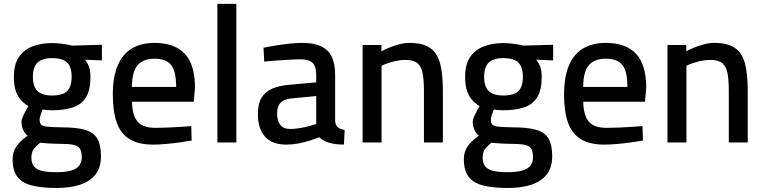

<svg xmlns="http://www.w3.org/2000/svg" viewBox="-20 -731 3919 985"><path d="M269.8 233.4Q193.1 233.4 143.4 220.5Q93.6 207.7 69.2 175.9Q44.8 144 44.8 86.9Q44.8 60.2 53.3 40.1Q61.7 20.1 78.8 1.8Q95.9 -16.5 121.7 -35.5Q107.2 -45.3 98.7 -64.8Q90.3 -84.4 90.3 -107.4Q90.3 -119.1 102.1 -143.5Q114 -167.9 125.9 -186.6Q106.7 -197.7 89.4 -215.4Q72.1 -233 61.6 -262.4Q51.2 -291.9 51.2 -336.7Q51.2 -399.9 76.4 -437.6Q101.6 -475.4 146.1 -492.7Q190.5 -510 246.7 -510Q272.5 -510 302.1 -506Q331.6 -502 349.5 -497L502.7 -501.3V-421.1L415.4 -424.8Q426.9 -412.2 435.5 -391.1Q444.1 -369.9 444.1 -336.7Q444.1 -270.1 421.6 -232.8Q399.1 -195.6 354.7 -180.4Q310.3 -165.2 243.9 -165.2Q236.7 -165.2 221.2 -166.7Q205.8 -168.2 198.1 -169.2Q193.6 -157.1 188.4 -141.4Q183.2 -125.6 183.2 -118.6Q183.2 -101.5 189.9 -92.9Q196.6 -84.2 220.6 -81.3Q244.6 -78.5 295.1 -77.8Q371.6 -77.8 415.9 -65Q460.2 -52.2 479 -19.9Q497.9 12.3 497.9 70.6Q497.9 129 469.3 164.8Q440.7 200.7 389.6 217Q338.5 233.4 269.8 233.4ZM270.8 152.4Q336.2 152.4 367.8 134.4Q399.4 116.4 399.4 75.6Q399.4 44.7 389 30.3Q378.5 15.9 354.1 11.4Q329.7 6.9 287.5 6.9Q279.4 6.9 264.9 6.4Q250.4 5.9 234.7 5.1Q219.1 4.3 205.8 3.1Q192.6 2 185.9 1.4Q161.8 20.7 151.4 36.6Q141.1 52.4 141.1 77.7Q141.1 104 153.1 120.9Q165.1 137.8 193.5 145.1Q221.9 152.4 270.8 152.4ZM246.9 -241.1Q302.1 -241.1 324.8 -264Q347.5 -286.8 347.5 -336.7Q347.5 -386.6 324.8 -409.7Q302.1 -432.8 246.9 -432.8Q195.7 -432.8 172.2 -409.7Q148.7 -386.6 148.7 -336.7Q148.7 -286.8 172.2 -264Q195.7 -241.1 246.9 -241.1Z M763.8 10.9Q689.1 10.5 644.1 -17.5Q599 -45.5 578.9 -102.2Q558.8 -159 558.8 -245.6Q558.8 -338.3 584.6 -397Q610.3 -455.7 658 -483.3Q705.7 -510.9 772.7 -510.9Q876 -510.9 928.2 -454.9Q980.3 -399 980.3 -279.7L974 -209H657.3Q657.9 -142.4 684.5 -108.7Q711 -75.1 777.3 -75.1Q805.8 -75.1 839.8 -76.6Q873.7 -78.1 906.1 -80.1Q938.5 -82.1 961.2 -84.1L963.2 -10Q939.2 -5.5 904.3 -0.7Q869.4 4.1 832.3 7.5Q795.2 10.9 763.8 10.9ZM656.7 -284.9H883.7Q883.7 -366.1 857.5 -398Q831.3 -429.9 772.7 -429.9Q714.7 -429.9 686 -396.6Q657.3 -363.2 656.7 -284.9Z M1095.3 0V-711.2H1192.5V0Z M1449.1 10.9Q1376.8 10.9 1340 -29.4Q1303.1 -69.6 1303.1 -146.4Q1303.1 -198.2 1321.5 -229.1Q1339.9 -260.1 1375.7 -275.9Q1411.5 -291.7 1464.3 -296.1L1602.2 -308.5V-347.4Q1602.2 -391.6 1582.7 -409.2Q1563.2 -426.7 1523.8 -426.7Q1499.1 -426.7 1464.7 -424.6Q1430.4 -422.6 1395.7 -420.3Q1361.1 -418.1 1335.5 -415.3L1331.8 -486Q1355.2 -491.2 1389.5 -496.8Q1423.8 -502.4 1460.9 -506.6Q1498 -510.9 1530.7 -510.9Q1590.5 -510.9 1627.5 -493.4Q1664.6 -475.9 1682 -439.8Q1699.3 -403.7 1699.3 -347.4V-109.5Q1701.3 -87.5 1713.5 -77.6Q1725.7 -67.7 1748 -64.4L1744.7 10.5Q1720.8 10.5 1702 8.3Q1683.2 6.1 1666.7 0.8Q1652.8 -3.6 1640.6 -10.4Q1628.4 -17.1 1616.6 -27.1Q1599 -19.4 1571.5 -10.3Q1543.9 -1.2 1512.2 4.8Q1480.5 10.9 1449.1 10.9ZM1467.7 -69.4Q1490.8 -69.4 1515.7 -73.4Q1540.6 -77.4 1563.5 -83.5Q1586.5 -89.5 1602.2 -94.7V-238.3L1475.8 -226.2Q1437.9 -222.7 1419.7 -204Q1401.6 -185.2 1401.6 -148.9Q1401.6 -112.1 1417.6 -90.8Q1433.6 -69.4 1467.7 -69.4Z M1840.3 0V-500H1936.8V-467.5Q1953.3 -477.3 1977.3 -487Q2001.3 -496.8 2028.5 -503.8Q2055.7 -510.9 2080.5 -510.9Q2149.7 -510.9 2186.8 -484.8Q2223.8 -458.7 2237.9 -405Q2252 -351.4 2252 -266.9V0H2154.9V-263.6Q2154.9 -319.2 2148.4 -354.4Q2141.9 -389.7 2121.6 -406.7Q2101.3 -423.7 2059.7 -423.7Q2037.2 -423.7 2013.7 -418.8Q1990.2 -413.9 1970.5 -407.1Q1950.8 -400.4 1937.5 -393.7V0Z M2584.8 233.4Q2508.1 233.4 2458.4 220.5Q2408.6 207.7 2384.2 175.9Q2359.8 144 2359.8 86.9Q2359.8 60.2 2368.3 40.1Q2376.7 20.1 2393.8 1.8Q2410.9 -16.5 2436.7 -35.5Q2422.2 -45.3 2413.7 -64.8Q2405.3 -84.4 2405.3 -107.4Q2405.3 -119.1 2417.1 -143.5Q2429 -167.9 2440.9 -186.6Q2421.7 -197.7 2404.4 -215.4Q2387.1 -233 2376.6 -262.4Q2366.2 -291.9 2366.2 -336.7Q2366.2 -399.9 2391.4 -437.6Q2416.6 -475.4 2461.1 -492.7Q2505.5 -510 2561.7 -510Q2587.5 -510 2617.1 -506Q2646.6 -502 2664.5 -497L2817.7 -501.3V-421.1L2730.4 -424.8Q2741.9 -412.2 2750.5 -391.1Q2759.1 -369.9 2759.1 -336.7Q2759.1 -270.1 2736.6 -232.8Q2714.1 -195.6 2669.7 -180.4Q2625.3 -165.2 2558.9 -165.2Q2551.7 -165.2 2536.2 -166.7Q2520.8 -168.2 2513.1 -169.2Q2508.6 -157.1 2503.4 -141.4Q2498.2 -125.6 2498.2 -118.6Q2498.2 -101.5 2504.9 -92.9Q2511.6 -84.2 2535.6 -81.3Q2559.6 -78.5 2610.1 -77.8Q2686.6 -77.8 2730.9 -65Q2775.2 -52.2 2794 -19.9Q2812.9 12.3 2812.9 70.6Q2812.9 129 2784.3 164.8Q2755.7 200.7 2704.6 217Q2653.5 233.4 2584.8 233.4ZM2585.8 152.4Q2651.2 152.4 2682.8 134.4Q2714.4 116.4 2714.4 75.6Q2714.4 44.7 2704 30.3Q2693.5 15.9 2669.1 11.4Q2644.7 6.9 2602.5 6.9Q2594.4 6.9 2579.9 6.4Q2565.4 5.9 2549.7 5.1Q2534.1 4.3 2520.8 3.1Q2507.6 2 2500.9 1.4Q2476.8 20.7 2466.4 36.6Q2456.1 52.4 2456.1 77.7Q2456.1 104 2468.1 120.9Q2480.1 137.8 2508.5 145.1Q2536.9 152.4 2585.8 152.4ZM2561.9 -241.1Q2617.1 -241.1 2639.8 -264Q2662.5 -286.8 2662.5 -336.7Q2662.5 -386.6 2639.8 -409.7Q2617.1 -432.8 2561.9 -432.8Q2510.7 -432.8 2487.2 -409.7Q2463.7 -386.6 2463.7 -336.7Q2463.7 -286.8 2487.2 -264Q2510.7 -241.1 2561.9 -241.1Z M3078.8 10.9Q3004.1 10.5 2959.1 -17.5Q2914 -45.5 2893.9 -102.2Q2873.8 -159 2873.8 -245.6Q2873.8 -338.3 2899.6 -397Q2925.3 -455.7 2973 -483.3Q3020.7 -510.9 3087.7 -510.9Q3191 -510.9 3243.2 -454.9Q3295.3 -399 3295.3 -279.7L3289 -209H2972.3Q2972.9 -142.4 2999.5 -108.7Q3026 -75.1 3092.3 -75.1Q3120.8 -75.1 3154.8 -76.6Q3188.7 -78.1 3221.1 -80.1Q3253.5 -82.1 3276.2 -84.1L3278.2 -10Q3254.2 -5.5 3219.3 -0.7Q3184.4 4.1 3147.3 7.5Q3110.2 10.9 3078.8 10.9ZM2971.7 -284.9H3198.7Q3198.7 -366.1 3172.5 -398Q3146.3 -429.9 3087.7 -429.9Q3029.7 -429.9 3001 -396.6Q2972.3 -363.2 2971.7 -284.9Z M3404.3 0V-500H3500.8V-467.5Q3517.3 -477.3 3541.3 -487Q3565.3 -496.8 3592.5 -503.8Q3619.7 -510.9 3644.5 -510.9Q3713.7 -510.9 3750.8 -484.8Q3787.8 -458.7 3801.9 -405Q3816 -351.4 3816 -266.9V0H3718.9V-263.6Q3718.9 -319.2 3712.4 -354.4Q3705.9 -389.7 3685.6 -406.7Q3665.3 -423.7 3623.7 -423.7Q3601.2 -423.7 3577.7 -418.8Q3554.2 -413.9 3534.5 -407.1Q3514.8 -400.4 3501.5 -393.7V0Z"/></svg>

Font: Titillium Web SemiBold
Style: Regular
Weight: 600
Designer: Mohamed Gaber, Accademia di Belle Arti di Urbino
Foundry: Kief Type Foundry, Accademia di Belle Arti di Urbino
Version: Version 3.000; ttfautohint (v1.8.4)